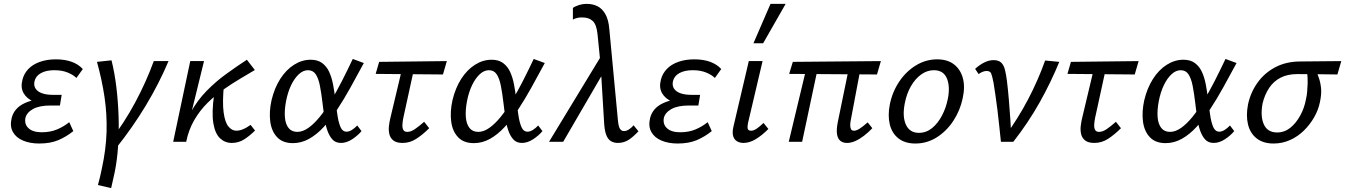

<svg xmlns="http://www.w3.org/2000/svg" viewBox="-20 -731 6936 990"><path d="M182 9Q135 9 99 -6Q63 -21 46.5 -50.5Q30 -80 40 -122Q53 -174 107 -199Q161 -224 242 -224L238 -191Q191 -191 154.5 -206.5Q118 -222 101.5 -251Q85 -280 96 -321Q104 -352 126.5 -375.5Q149 -399 185.5 -412Q222 -425 268 -425Q314 -425 349 -412.5Q384 -400 407 -375L374 -329Q358 -345 329 -357Q300 -369 260 -369Q218 -369 191 -354Q164 -339 158 -312Q153 -290 163.5 -274Q174 -258 197 -250Q220 -242 251 -242H298L289 -187H241Q183 -187 150.5 -169Q118 -151 111 -123Q105 -90 127.5 -69.5Q150 -49 195 -49Q240 -49 275 -64Q310 -79 337 -101L358 -55Q322 -26 281 -8.5Q240 9 182 9Z M576 36 543 4Q621 -98 677.5 -203.5Q734 -309 773 -416H849Q800 -300 732 -187Q664 -74 576 36ZM553 239 485 223Q491 201 496 180Q501 159 505 139Q527 38 529.5 -52Q532 -142 519 -230Q506 -318 480 -412L555 -420Q571 -356 580 -281.5Q589 -207 591.5 -129.5Q594 -52 589 22Q584 96 571 159Q566 182 561.5 201.5Q557 221 553 239Z M913 0Q927 -85 962 -149Q997 -213 1045 -262Q1093 -311 1147 -350Q1201 -389 1253 -423L1294 -370Q1259 -349 1217.5 -324.5Q1176 -300 1132.5 -269.5Q1089 -239 1050 -200.5Q1011 -162 982 -112.5Q953 -63 940 0ZM873 0 961 -416H1032L930 0ZM1175 6Q1140 6 1114.5 -18Q1089 -42 1080 -96Q1071 -150 1084 -243L1135 -296Q1126 -204 1133 -152Q1140 -100 1158 -78.5Q1176 -57 1199 -57Q1213 -57 1226.5 -62Q1240 -67 1252 -74Q1264 -81 1272 -87L1295 -58Q1267 -30 1238.5 -12Q1210 6 1175 6Z M1490 7Q1438 7 1409 -23.5Q1380 -54 1373.5 -104.5Q1367 -155 1380 -214Q1395 -277 1425 -324Q1455 -371 1496 -397Q1537 -423 1582 -423Q1618 -423 1641 -406Q1664 -389 1677 -361Q1690 -333 1697 -297.5Q1704 -262 1708 -224Q1714 -180 1719.5 -140.5Q1725 -101 1735.5 -76.5Q1746 -52 1767 -52Q1780 -52 1794.5 -61Q1809 -70 1822 -84L1844 -55Q1825 -32 1796 -13Q1767 6 1738 6Q1710 6 1693.5 -12.5Q1677 -31 1667 -61Q1657 -91 1652 -127.5Q1647 -164 1643 -200Q1637 -251 1629.5 -289Q1622 -327 1608 -348Q1594 -369 1568 -369Q1543 -369 1520.5 -348Q1498 -327 1481 -291.5Q1464 -256 1455 -210Q1446 -162 1449 -126.5Q1452 -91 1468 -71Q1484 -51 1513 -51Q1541 -51 1570 -71.5Q1599 -92 1628 -127.5Q1657 -163 1686 -210.5Q1715 -258 1743 -313Q1771 -368 1799 -427L1856 -406Q1821 -341 1787.5 -280.5Q1754 -220 1719.5 -167.5Q1685 -115 1649 -76Q1613 -37 1573.5 -15Q1534 7 1490 7Z M2056 6Q2024 6 2008 -7Q1992 -20 1987.5 -40Q1983 -60 1985.5 -81Q1988 -102 1992 -119L2061 -409H2122L2060 -125Q2056 -106 2055 -89Q2054 -72 2059.5 -61.5Q2065 -51 2080 -51Q2099 -51 2120.5 -66Q2142 -81 2167 -103L2193 -70Q2160 -37 2127 -15.5Q2094 6 2056 6ZM1917 -350 1935 -412 2284 -416 2264 -347Z M2423 7Q2371 7 2342 -23.5Q2313 -54 2306.5 -104.5Q2300 -155 2313 -214Q2328 -277 2358 -324Q2388 -371 2429 -397Q2470 -423 2515 -423Q2551 -423 2574 -406Q2597 -389 2610 -361Q2623 -333 2630 -297.5Q2637 -262 2641 -224Q2647 -180 2652.5 -140.5Q2658 -101 2668.5 -76.5Q2679 -52 2700 -52Q2713 -52 2727.5 -61Q2742 -70 2755 -84L2777 -55Q2758 -32 2729 -13Q2700 6 2671 6Q2643 6 2626.5 -12.5Q2610 -31 2600 -61Q2590 -91 2585 -127.5Q2580 -164 2576 -200Q2570 -251 2562.5 -289Q2555 -327 2541 -348Q2527 -369 2501 -369Q2476 -369 2453.5 -348Q2431 -327 2414 -291.5Q2397 -256 2388 -210Q2379 -162 2382 -126.5Q2385 -91 2401 -71Q2417 -51 2446 -51Q2474 -51 2503 -71.5Q2532 -92 2561 -127.5Q2590 -163 2619 -210.5Q2648 -258 2676 -313Q2704 -368 2732 -427L2789 -406Q2754 -341 2720.5 -280.5Q2687 -220 2652.5 -167.5Q2618 -115 2582 -76Q2546 -37 2506.5 -15Q2467 7 2423 7Z M3165 6Q3146 6 3130.5 -3Q3115 -12 3106 -35Q3097 -58 3095 -98L3077 -395L3061 -555Q3056 -604 3036.5 -622.5Q3017 -641 2984 -641Q2970 -642 2956 -638.5Q2942 -635 2934 -630V-690Q2944 -698 2964 -704.5Q2984 -711 3007 -711Q3035 -711 3059.5 -699.5Q3084 -688 3101 -659Q3118 -630 3122 -579L3166 -112Q3169 -78 3177 -66.5Q3185 -55 3197 -55Q3210 -55 3223.5 -64Q3237 -73 3247 -85L3272 -54Q3246 -26 3221.5 -10Q3197 6 3165 6ZM2811 0 3088 -456 3101 -373 2884 0Z M3474 9Q3427 9 3391 -6Q3355 -21 3338.5 -50.5Q3322 -80 3332 -122Q3345 -174 3399 -199Q3453 -224 3534 -224L3530 -191Q3483 -191 3446.5 -206.5Q3410 -222 3393.5 -251Q3377 -280 3388 -321Q3396 -352 3418.5 -375.5Q3441 -399 3477.5 -412Q3514 -425 3560 -425Q3606 -425 3641 -412.5Q3676 -400 3699 -375L3666 -329Q3650 -345 3621 -357Q3592 -369 3552 -369Q3510 -369 3483 -354Q3456 -339 3450 -312Q3445 -290 3455.5 -274Q3466 -258 3489 -250Q3512 -242 3543 -242H3590L3581 -187H3533Q3475 -187 3442.5 -169Q3410 -151 3403 -123Q3397 -90 3419.5 -69.5Q3442 -49 3487 -49Q3532 -49 3567 -64Q3602 -79 3629 -101L3650 -55Q3614 -26 3573 -8.5Q3532 9 3474 9Z M3814 6Q3794 6 3779.5 -3Q3765 -12 3760 -30.5Q3755 -49 3762 -79L3841 -416H3912L3837 -97Q3833 -78 3835.5 -67.5Q3838 -57 3853 -57Q3866 -57 3881.5 -67.5Q3897 -78 3917 -97L3942 -66Q3908 -32 3876 -13Q3844 6 3814 6ZM3865 -508 3953 -711H4031L3915 -508Z M4347 6Q4327 6 4313.5 -4.5Q4300 -15 4296 -38.5Q4292 -62 4300 -102L4363 -409H4423L4366 -107Q4364 -96 4364 -84.5Q4364 -73 4368 -65Q4372 -57 4384 -57Q4396 -57 4413 -68Q4430 -79 4454 -100L4478 -70Q4456 -47 4433.5 -30Q4411 -13 4389.5 -3.5Q4368 6 4347 6ZM4047 0 4145 -409H4203L4116 0ZM4502 -347 4049 -350 4068 -412 4522 -416Z M4700 9Q4646 9 4612.5 -17.5Q4579 -44 4568 -89.5Q4557 -135 4568 -192Q4581 -257 4616.5 -310Q4652 -363 4703 -394Q4754 -425 4812 -425Q4865 -425 4898.5 -399.5Q4932 -374 4944.5 -329Q4957 -284 4944 -225Q4931 -162 4896 -108.5Q4861 -55 4810.5 -23Q4760 9 4700 9ZM4718 -46Q4756 -46 4786 -70.5Q4816 -95 4837 -135Q4858 -175 4867 -220Q4880 -284 4862.5 -326.5Q4845 -369 4795 -369Q4761 -369 4730.5 -347.5Q4700 -326 4677.5 -287.5Q4655 -249 4645 -197Q4632 -129 4651.5 -87.5Q4671 -46 4718 -46Z M5141 0Q5137 -38 5132.5 -80.5Q5128 -123 5123 -164.5Q5118 -206 5112.5 -242Q5107 -278 5103 -304Q5096 -340 5090.5 -352.5Q5085 -365 5067 -365Q5057 -365 5046 -360.5Q5035 -356 5026 -349L5008 -376Q5031 -397 5055.5 -409Q5080 -421 5103 -421Q5129 -421 5142.5 -408Q5156 -395 5162 -370.5Q5168 -346 5172 -314Q5178 -265 5182 -215.5Q5186 -166 5189.5 -117Q5193 -68 5194 -19L5160 -25Q5230 -121 5281.5 -219.5Q5333 -318 5369 -419L5442 -412Q5399 -307 5341 -203.5Q5283 -100 5205 0Z M5623 6Q5591 6 5575 -7Q5559 -20 5554.5 -40Q5550 -60 5552.5 -81Q5555 -102 5559 -119L5628 -409H5689L5627 -125Q5623 -106 5622 -89Q5621 -72 5626.5 -61.5Q5632 -51 5647 -51Q5666 -51 5687.5 -66Q5709 -81 5734 -103L5760 -70Q5727 -37 5694 -15.5Q5661 6 5623 6ZM5484 -350 5502 -412 5851 -416 5831 -347Z M5990 7Q5938 7 5909 -23.5Q5880 -54 5873.5 -104.5Q5867 -155 5880 -214Q5895 -277 5925 -324Q5955 -371 5996 -397Q6037 -423 6082 -423Q6118 -423 6141 -406Q6164 -389 6177 -361Q6190 -333 6197 -297.5Q6204 -262 6208 -224Q6214 -180 6219.5 -140.5Q6225 -101 6235.5 -76.5Q6246 -52 6267 -52Q6280 -52 6294.5 -61Q6309 -70 6322 -84L6344 -55Q6325 -32 6296 -13Q6267 6 6238 6Q6210 6 6193.5 -12.5Q6177 -31 6167 -61Q6157 -91 6152 -127.5Q6147 -164 6143 -200Q6137 -251 6129.5 -289Q6122 -327 6108 -348Q6094 -369 6068 -369Q6043 -369 6020.5 -348Q5998 -327 5981 -291.5Q5964 -256 5955 -210Q5946 -162 5949 -126.5Q5952 -91 5968 -71Q5984 -51 6013 -51Q6041 -51 6070 -71.5Q6099 -92 6128 -127.5Q6157 -163 6186 -210.5Q6215 -258 6243 -313Q6271 -368 6299 -427L6356 -406Q6321 -341 6287.5 -280.5Q6254 -220 6219.5 -167.5Q6185 -115 6149 -76Q6113 -37 6073.5 -15Q6034 7 5990 7Z M6547 9Q6493 9 6459.5 -17.5Q6426 -44 6415 -89.5Q6404 -135 6415 -192Q6428 -254 6464 -304.5Q6500 -355 6556 -384.5Q6612 -414 6685 -414L6896 -416L6876 -347Q6816 -348 6764 -348.5Q6712 -349 6669 -349Q6619 -349 6583 -330.5Q6547 -312 6524 -277.5Q6501 -243 6490 -197Q6478 -130 6497 -89Q6516 -48 6565 -48Q6603 -48 6633 -72Q6663 -96 6684.5 -135.5Q6706 -175 6714 -220Q6718 -236 6720 -257Q6722 -278 6722.5 -300Q6723 -322 6721.5 -340.5Q6720 -359 6717 -369L6762 -380Q6769 -359 6778.5 -334.5Q6788 -310 6791.5 -278.5Q6795 -247 6786 -205Q6778 -165 6756.5 -127Q6735 -89 6703.5 -58Q6672 -27 6632 -9Q6592 9 6547 9Z"/></svg>

Font: Ysabeau Infant Medium
Style: Italic
Weight: 500
Italic angle: -12°
Designer: Christian Thalmann (Catharsis Fonts)
Version: Version 2.001;gftools[0.9.30]; featfreeze: ss01,ss02,lnum